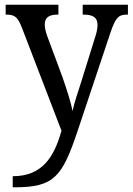

<svg xmlns="http://www.w3.org/2000/svg" viewBox="-20 -556 563 815"><path d="M34 192V239H43C209 239 244 195 309 1L449 -418C471 -483 484 -494 520 -494H523V-536H331V-494H334C374 -494 394 -482 394 -451C394 -437 391 -420 385 -402L324 -206C310 -163 296 -122 288 -85C282 -118 263 -178 244 -232L180 -404C173 -424 170 -439 170 -452C170 -480 186 -494 225 -494H228V-536H4V-494H7C43 -494 55 -483 72 -441L241 -1C209 113 158 192 34 192Z"/></svg>

Font: Noto Serif Devanagari SemiCondensed
Style: Regular
Weight: 400
Width: 4
Designer: Universal Thirst, Indian Type Foundry and the Monotype Design Team
Foundry: Monotype Imaging Inc.
Version: Version 2.004